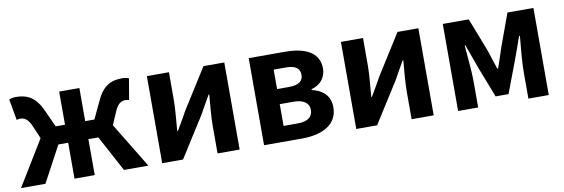

<svg xmlns="http://www.w3.org/2000/svg" viewBox="-47 -895 3575 1216"><g transform="rotate(-10 1741.0 -287.0)"><path d="M652 -291 687 -372C708 -423 732 -434 760 -434C768 -434 774 -432 781 -430L804 -566C792 -571 777 -574 762 -574C687 -574 635 -547 594 -455L543 -347H484V-560H354V-347H294L245 -455C204 -547 151 -574 76 -574C61 -574 47 -571 34 -566L58 -430C65 -432 71 -434 78 -434C107 -434 130 -423 152 -372L187 -290L10 0H167L291 -231H354V0H484V-231H548L672 0H829Z M918 0H1052L1216 -259C1234 -292 1264 -344 1283 -377H1287C1281 -307 1274 -233 1274 -176V0H1416V-560H1282L1118 -300C1101 -267 1070 -216 1051 -183H1047C1052 -252 1060 -327 1060 -383V-560H918Z M1573 0H1817C1945 0 2047 -47 2047 -161C2047 -237 1999 -276 1931 -292V-297C1995 -315 2025 -362 2025 -414C2025 -522 1929 -560 1805 -560H1573ZM1716 -336V-461H1795C1858 -461 1884 -438 1884 -398C1884 -360 1858 -336 1793 -336ZM1716 -99V-239H1805C1873 -239 1904 -210 1904 -170C1904 -127 1875 -99 1808 -99Z M2166 0H2300L2464 -259C2482 -292 2512 -344 2531 -377H2535C2529 -307 2522 -233 2522 -176V0H2664V-560H2530L2366 -300C2349 -267 2318 -216 2299 -183H2295C2300 -252 2308 -327 2308 -383V-560H2166Z M2821 0H2950V-173C2950 -230 2939 -339 2934 -401H2939C2955 -355 2977 -297 2993 -251L3071 -50H3154L3230 -251C3246 -297 3268 -353 3284 -401H3289C3283 -339 3273 -230 3273 -173V0H3404V-560H3237L3160 -349C3146 -303 3131 -262 3117 -221H3112C3099 -262 3085 -303 3070 -349L2988 -560H2821Z"/></g></svg>

Font: Noto Sans Japanese Bold
Style: Bold
Weight: 700
Designer: Ryoko NISHIZUKA (kana & ideographs); Paul D. Hunt (Latin, Greek & Cyrillic); Wenlong ZHANG (bopomofo); Sandoll Communica
Foundry: Adobe Systems Incorporated
Version: Version 1.000;PS 1;hotconv 1.0.78;makeotf.lib2.5.61930